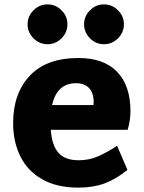

<svg xmlns="http://www.w3.org/2000/svg" viewBox="-20 -845 656 877"><path d="M40 0ZM339 -113Q385 -113 424.5 -129.5Q464 -146 515 -179L562 -69Q509 -26 457 -7Q405 12 338 12Q239 12 172 -26.5Q105 -65 72.5 -131.5Q40 -198 40 -283Q40 -418 116 -499Q192 -580 338 -580Q454 -580 514.5 -517.5Q575 -455 576 -340Q576 -295 563 -252H212Q217 -181 247 -147Q277 -113 339 -113ZM407 -365Q408 -371 408 -381Q407 -422 386 -443.5Q365 -465 328 -465Q240 -465 218 -365ZM106 -734Q106 -771 133 -798Q160 -825 197 -825Q234 -825 261 -798Q288 -771 288 -734Q288 -697 261 -670Q234 -643 197 -643Q160 -643 133 -670Q106 -697 106 -734ZM364 -734Q364 -771 391 -798Q418 -825 455 -825Q492 -825 519 -798Q546 -771 546 -734Q546 -697 519 -670Q492 -643 455 -643Q418 -643 391 -670Q364 -697 364 -734Z"/></svg>

Font: Martel Sans Black
Style: Regular
Weight: 900
Designer: Dan Reynolds and Mathieu Réguer
Foundry: Dan Reynolds and Mathieu Réguer
Version: Version 1.002; ttfautohint (v1.1) -l 5 -r 5 -G 72 -x 0 -D la